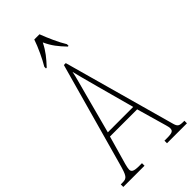

<svg xmlns="http://www.w3.org/2000/svg" viewBox="-286 -1000 1069 1069"><g transform="rotate(-45 248.5 -465.5)"><path d="M160 -784V-771H166C202 -810 226 -838 250 -886C272 -838 295 -810 332 -771H338V-784C314 -822 286 -886 269 -931H228C213 -886 183 -822 160 -784ZM-2 0H165V-20H143C100 -20 89 -28 89 -46C89 -61 101 -101 109 -128L144 -251H358L398 -111C405 -86 414 -58 414 -48C414 -27 406 -20 362 -20H342V0H499V-20H492C458 -20 450 -25 442 -55L259 -714H244L74 -104C54 -32 47 -20 13 -20H-2ZM152 -276 214 -509C229 -567 245 -619 251 -653C259 -620 272 -570 293 -493L352 -276Z"/></g></svg>

Font: Noto Serif Devanagari ExtraCondensed Thin
Style: Regular
Weight: 100
Width: 2
Designer: Universal Thirst, Indian Type Foundry and the Monotype Design Team
Foundry: Monotype Imaging Inc.
Version: Version 2.004